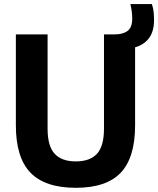

<svg xmlns="http://www.w3.org/2000/svg" viewBox="-20 -908 772 938"><path d="M350.5 9.5Q200.5 9.5 129 -64.2Q57.5 -138 57.5 -296V-740H212.5V-279.5Q212.5 -194 247 -156.8Q281.5 -119.5 350.5 -119.5Q419.5 -119.5 453.8 -156.8Q488 -194 488 -279.5V-740H540Q581 -740 603.5 -757.2Q626 -774.5 626 -817.5Q626 -850 617 -888H722Q728.5 -869 730.5 -850.2Q732.5 -831.5 732.5 -810Q732.5 -754 707.5 -721.2Q682.5 -688.5 640 -677V-296Q640 -138 569.8 -64.2Q499.5 9.5 350.5 9.5Z"/></svg>

Font: Encode Sans SmCnd
Style: Bold
Weight: 700
Width: 4
Designer: Multiple Designers
Foundry: Impallari Type
Version: Version 3.002; ttfautohint (v1.8.3) -l 8 -r 50 -G 200 -x 14 